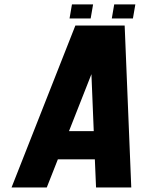

<svg xmlns="http://www.w3.org/2000/svg" viewBox="-20 -832 634 852"><path d="M533.2 -718.8 562.5 0H406.2L400.9 -125H236.8L187.5 0H31.2L314.5 -718.8ZM396 -250 385.7 -502.9 286.1 -250ZM288.6 -750 299.3 -812.5H393.1L382.3 -750ZM476.1 -750 486.8 -812.5H580.6L569.8 -750Z"/></svg>

Font: Signwood
Style: Italic
Weight: 400
Italic angle: -10°
Designer: GGBotNet
Foundry: GGBotNet
Version: 0.95